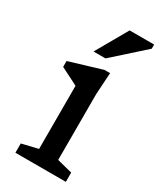

<svg xmlns="http://www.w3.org/2000/svg" viewBox="-187 -797 720 862"><g transform="rotate(30 173.0 -366.0)"><path d="M238 -522 231 -410V-68L310 -48V0H48.5V-48L132 -68V-395Q126.5 -398 110.8 -406Q95 -414 76 -423.5Q57 -433 41.5 -441V-471.5L209 -522ZM125 -569 218 -732H345V-710.5L187 -569Z"/></g></svg>

Font: Newsreader Caption
Style: Regular
Weight: 400
Designer: Hugues Gentile
Foundry: Production Type
Version: Version 1.001